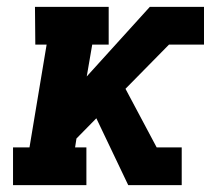

<svg xmlns="http://www.w3.org/2000/svg" viewBox="-20 -540 640 560"><path d="M354 0 261 -195 203 -136 199 -110H232V0H18V-110H66L116 -410H83L82 -520H297V-410H249L233 -317L417 -520H575V-410H473L346 -281L437 -110H510V0Z"/></svg>

Font: Iosevka Etoile Extrabold
Style: Italic
Weight: 800
Italic angle: -9°
Designer: Belleve Invis
Foundry: Belleve Invis
Version: Version 22.1.2; ttfautohint (v1.8.4)